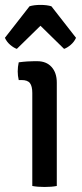

<svg xmlns="http://www.w3.org/2000/svg" viewBox="-36 -740 325 764"><path d="M190 0Q169.5 4 141.5 4Q113.5 4 92.5 0V-370Q92.5 -397 83.2 -409.2Q74 -421.5 49.5 -421.5H38.5Q34.5 -438.5 34.5 -456Q34.5 -465 35.5 -473.8Q36.5 -482.5 38.5 -492Q57 -494.5 73 -495.5Q89 -496.5 99.5 -496.5H112Q148.5 -496.5 169.2 -473.5Q190 -450.5 190 -411ZM168.5 -715 266.5 -589.5Q259 -573 245 -561.2Q231 -549.5 219 -545.5L125 -637.5L31 -545.5Q19 -549.5 5 -561.2Q-9 -573 -16.5 -589.5L81.5 -715Q100 -720.5 125 -720.5Q150.5 -720.5 168.5 -715Z"/></svg>

Font: Signika Negative
Style: Regular
Weight: 400
Designer: Anna Giedry
Foundry: Anna Giedry
Version: Version 2.001